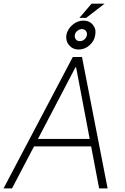

<svg xmlns="http://www.w3.org/2000/svg" viewBox="-35 -1043 692 1063"><path d="M31.6 0H-15.3L367.9 -727.3H419L560.7 0H513.8L469.5 -232.6H153.4ZM175.1 -273.8H461.6L386.4 -670.1H382.5ZM400.6 -768.8Q367.9 -768.8 347.8 -792.3Q327.8 -815.7 332.4 -849.4Q338.8 -882.1 366.5 -905.5Q394.2 -929 426.5 -929Q459.9 -929 479.2 -905.5Q498.6 -882.1 492.2 -849.4Q487.6 -815.7 460.6 -792.3Q433.6 -768.8 400.6 -768.8ZM404.8 -944.2 471.9 -1022.7H544L442.5 -944.2ZM406.6 -815.3Q421.5 -815 432.7 -825.1Q443.9 -835.2 446.4 -849.4Q448.2 -861.9 440.5 -871.8Q432.9 -881.7 418 -882.1Q404.5 -881.7 392.8 -871.8Q381 -861.9 379.3 -849.4Q376.8 -835.2 384.9 -825.1Q393.1 -815 406.6 -815.3Z"/></svg>

Font: Inter UI Extra Light
Style: Italic
Weight: 200
Italic angle: -9.39999°
Designer: Rasmus Andersson
Foundry: rsms
Version: 3.2;8d6f07862